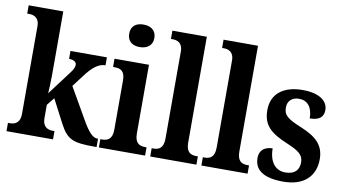

<svg xmlns="http://www.w3.org/2000/svg" viewBox="-76 -949 2059 1142"><g transform="rotate(10 953.5 -378.0)"><path d="M14 0H295V-50H284C260 -50 223 -58 223 -116V-196L260 -242L334 -100C380 -13 416 0 545 0H558V-50H554C526 -50 500 -79 468 -133L353 -333L404 -400C448 -460 485 -488 526 -488V-536H306V-488C334 -488 351 -477 351 -460C351 -450 348 -435 326 -407L219 -265C220 -272 223 -341 223 -376V-760H14V-710H26C49 -710 87 -702 87 -647V-117C87 -58 50 -50 26 -50H14Z M707 -630C749 -630 784 -651 784 -698C784 -746 749 -766 707 -766C664 -766 632 -746 632 -698C632 -651 664 -630 707 -630ZM572 0H851V-50H841C809 -50 780 -62 780 -121V-536H572V-486H584C616 -486 644 -474 644 -419V-120C644 -62 615 -50 582 -50H572Z M882 0H1161V-50H1151C1118 -50 1090 -62 1090 -121V-760H882V-710H893C916 -710 953 -702 953 -647V-121C953 -62 924 -50 893 -50H882Z M1191 0H1470V-50H1460C1427 -50 1399 -62 1399 -121V-760H1191V-710H1202C1225 -710 1262 -702 1262 -647V-121C1262 -62 1233 -50 1202 -50H1191Z M1687 10C1810 10 1878 -55 1878 -159C1878 -249 1822 -291 1735 -327C1650 -362 1626 -381 1626 -428C1626 -469 1655 -492 1695 -492C1745 -492 1777 -456 1777 -388C1835 -388 1860 -411 1860 -453C1860 -502 1816 -547 1707 -547C1595 -547 1520 -495 1520 -393C1520 -301 1569 -260 1670 -218C1745 -187 1772 -165 1772 -121C1772 -77 1748 -46 1689 -46C1629 -46 1591 -93 1591 -174C1553 -174 1512 -157 1512 -102C1512 -34 1561 10 1687 10Z"/></g></svg>

Font: Noto Serif Tamil Condensed
Style: Bold
Weight: 700
Width: 3
Designer: Indian Type Foundry, Tom Grace, and the Monotype Design Team
Foundry: Monotype Imaging Inc.
Version: Version 2.004